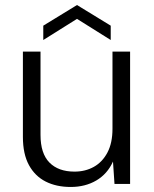

<svg xmlns="http://www.w3.org/2000/svg" viewBox="-20 -731 611 763"><path d="M261 12Q204 12 161.5 -9.5Q119 -31 95 -75Q71 -119 71 -187V-526H141V-195Q141 -121 176.5 -85Q212 -49 276 -49Q319 -49 353 -68Q387 -87 407 -125Q427 -163 427 -219V-526H497V0H435L429 -89Q407 -40 363 -14Q319 12 261 12ZM152 -572V-629L286 -711L420 -629V-572L286 -656Z"/></svg>

Font: DM Sans 9pt Light
Style: Regular
Weight: 300
Version: Version 4.004;gftools[0.9.30]